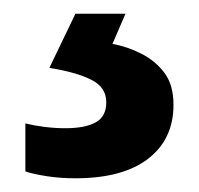

<svg xmlns="http://www.w3.org/2000/svg" viewBox="-20 -20 290 280"><path d="M233 133Q233 183 196 211.5Q159 240 90 240Q68 240 48.5 237Q29 234 17 230V160Q29 163 44.5 165Q60 167 75 167Q104 167 119.5 158.5Q135 150 135 129Q135 107 112.5 96Q90 85 52 79L90 0H163L144 44Q166 48 186.5 58.5Q207 69 220 86.5Q233 104 233 133Z"/></svg>

Font: Noto Sans Syriac Eastern SemiBold
Style: Regular
Weight: 600
Designer: Patrick Giasson and the Monotype Design Team
Foundry: Monotype Imaging Inc.
Version: Version 3.001